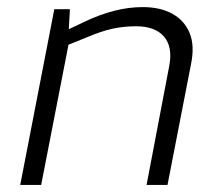

<svg xmlns="http://www.w3.org/2000/svg" viewBox="-20 -521 616 541"><path d="M37 0 133 -495H177L173 -424L162 -433L221 -461Q261 -480 301.5 -490.5Q342 -501 382 -501Q432 -501 466 -482Q500 -463 514.5 -427.5Q529 -392 518 -339L452 0H393L457 -336Q467 -389 442 -418Q417 -447 363 -447Q328 -447 296.5 -440Q265 -433 225 -416L173 -395L96 0Z"/></svg>

Font: REM ExtraLight
Style: Italic
Weight: 250
Italic angle: -11°
Designer: Octavio Pardo
Foundry: Ashler Design
Version: Version 1.005;gftools[0.9.28]